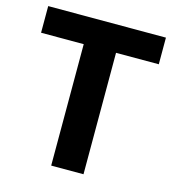

<svg xmlns="http://www.w3.org/2000/svg" viewBox="-105 -788 796 877"><g transform="rotate(15 293.0 -350.0)"><path d="M216.8 -574.2H15.1V-700.2H571.8V-574.2H369.6V0H216.8Z"/></g></svg>

Font: DavidDev Light
Style: Regular
Weight: 300
Designer: David.dev
Foundry: David.dev
Version: Version 1.001;FEAKit 1.0